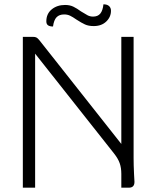

<svg xmlns="http://www.w3.org/2000/svg" viewBox="-20 -871 730 891"><path d="M602 -64Q604 -36 604 -27Q604 0 578 0H543V-64Q543 -92 535.5 -113.5Q528 -135 509 -159L143 -622V0H86V-700H133Q143 -700 149 -697Q155 -694 163 -684L543 -203V-700H600V-137Q600 -106 602 -64ZM195 -772Q195 -807 220 -827.5Q245 -848 282 -848Q304 -848 320.5 -840Q337 -832 356 -818Q375 -806 386.5 -800Q398 -794 412 -794Q434 -794 445.5 -808Q457 -822 460 -851Q477 -851 486 -843Q495 -835 495 -821Q495 -792 473 -771Q451 -750 415 -750Q391 -750 374.5 -757.5Q358 -765 335 -780Q318 -792 305.5 -798Q293 -804 278 -804Q255 -804 242.5 -791Q230 -778 226 -748Q211 -748 203 -753.5Q195 -759 195 -772Z"/></svg>

Font: Krub Light
Style: Regular
Weight: 300
Designer: Ekaluck Peanpanawate
Foundry: Cadson Demak Co.,Ltd.
Version: Version 1.000; ttfautohint (v1.6)